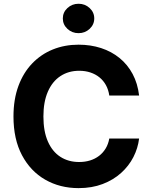

<svg xmlns="http://www.w3.org/2000/svg" viewBox="-20 -970 792 1000"><path d="M389.1 9.8Q292.2 9.8 215.5 -34.2Q138.8 -78.1 94.5 -161.6Q50.2 -245 50.2 -363.3Q50.2 -452.6 75.9 -522.2Q101.6 -591.7 147.7 -639.6Q193.8 -687.6 255.5 -712.5Q317.2 -737.3 389.1 -737.3Q452.2 -737.3 506.5 -719.6Q560.8 -701.9 602.7 -667.8Q644.5 -633.8 670.8 -584.6Q697.1 -535.4 704.5 -472.5H549.2Q544.9 -502.6 531.8 -526.5Q518.7 -550.3 498.1 -567Q477.5 -583.7 450.9 -592.5Q424.3 -601.4 392.6 -601.4Q336.6 -601.4 294.5 -573.5Q252.3 -545.6 229.2 -492.4Q206.1 -439.3 206.1 -363.3Q206.1 -285.7 229.5 -232.8Q252.9 -179.9 294.8 -153Q336.6 -126.2 392 -126.2Q422.9 -126.2 449 -134.3Q475.2 -142.4 495.9 -158.2Q516.6 -174 530.3 -196.7Q544 -219.3 549.2 -248.6H704.5Q698.5 -198.3 674.8 -151.9Q651 -105.5 610.6 -69.1Q570.2 -32.7 514.6 -11.5Q459 9.8 389.1 9.8ZM389.1 -797.3Q355.3 -797.3 331.2 -819.7Q307.2 -842.1 307.2 -873.8Q307.2 -905.8 331.2 -928.1Q355.3 -950.4 389.1 -950.4Q422.9 -950.4 446.9 -928.1Q470.9 -905.8 470.9 -874Q470.9 -842.2 446.9 -819.7Q422.9 -797.3 389.1 -797.3Z"/></svg>

Font: Inter V
Style: 
Weight: 400
Designer: Rasmus Andersson
Foundry: rsms
Version: Version 4.000;git-a3f224843